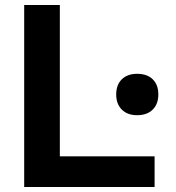

<svg xmlns="http://www.w3.org/2000/svg" viewBox="-20 -750 707 770"><path d="M77 0V-730H220V-123H600V0ZM530 -288Q491 -288 468.5 -310.5Q446 -333 446 -371Q446 -410 468.5 -432Q491 -454 530 -454Q570 -454 592.5 -432Q615 -410 615 -371Q615 -333 592.5 -310.5Q570 -288 530 -288Z"/></svg>

Font: M PLUS 2
Style: Bold
Weight: 700
Designer: Coji Morishita
Foundry: UNDERFOREST DESIGN
Version: Version 1.001